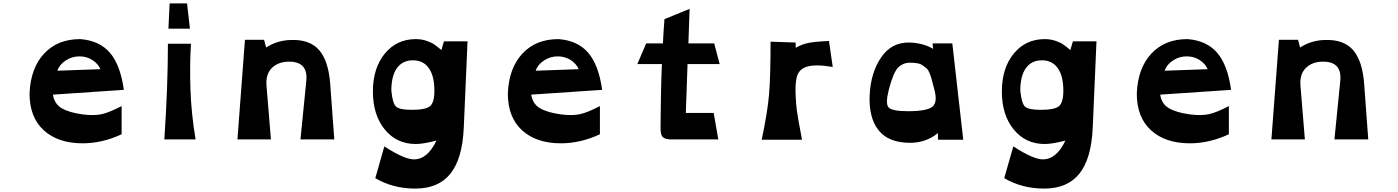

<svg xmlns="http://www.w3.org/2000/svg" viewBox="-20 -816 8183 1124"><path d="M705 -290 290 -262Q298 -208 341 -182.5Q384 -157 466 -146Q531 -138 575 -147.5Q619 -157 692 -195V-30Q578 23 464 23Q320 23 236.5 -53Q153 -129 153 -268V-269Q159 -417 238 -502Q317 -587 449 -587H451Q563 -578 624 -506.5Q685 -435 705 -290ZM316 -402 568 -411Q553 -444 521 -464.5Q489 -485 449 -486Q403 -487 365.5 -462.5Q328 -438 316 -402Z M966 -648 973 -796H1075L1092 -648ZM942 0Q963 -308 963 -560H1098Q1090 -435 1095 -291.5Q1100 -148 1125 0Z M1913 -325 1937 0H1739L1773 -341Q1785 -455 1673 -455Q1609 -455 1572 -418.5Q1535 -382 1540 -316L1566 0H1370L1414 -583H1526L1538 -538Q1603 -580 1683 -582Q1793 -586 1848 -523Q1903 -460 1913 -325Z M2579 -574H2717L2695 -68Q2687 113 2617 200.5Q2547 288 2411 288Q2280 288 2177 227L2230 41Q2347 117 2403 117Q2483 117 2535 7Q2458 27 2414 27Q2302 27 2232.5 -58Q2163 -143 2163 -280Q2163 -417 2232.5 -502Q2302 -587 2414 -587Q2449 -587 2478.5 -576.5Q2508 -566 2523.5 -555Q2539 -544 2564 -523ZM2390 -173Q2472 -173 2497.5 -194.5Q2523 -216 2523 -285Q2523 -371 2490.5 -417Q2458 -463 2397 -463Q2337 -463 2304 -417.5Q2271 -372 2271 -286Q2278 -211 2298.5 -192Q2319 -173 2390 -173ZM2557 7Q2558 4 2557 3Z M3505 -290 3090 -262Q3098 -208 3141 -182.5Q3184 -157 3266 -146Q3331 -138 3375 -147.5Q3419 -157 3492 -195V-30Q3378 23 3264 23Q3120 23 3036.5 -53Q2953 -129 2953 -268V-269Q2959 -417 3038 -502Q3117 -587 3249 -587H3251Q3363 -578 3424 -506.5Q3485 -435 3505 -290ZM3116 -402 3368 -411Q3353 -444 3321 -464.5Q3289 -485 3249 -486Q3203 -487 3165.5 -462.5Q3128 -438 3116 -402Z M3995 -155H4158L4185 0H3899Q3865 -3 3855.5 -19Q3846 -35 3847 -74Q3847 -78 3847.5 -128.5Q3848 -179 3849.5 -266Q3851 -353 3855 -441H3711L3763 -562H3861Q3864 -633 3870 -704L4017 -764L4010 -562H4161L4193 -441H4005Z M4833 -576 4855 -424Q4802 -433 4764 -433Q4726 -433 4702 -425Q4678 -417 4664 -402Q4650 -387 4644.5 -365Q4639 -343 4637.5 -315Q4636 -287 4638 -253Q4640 -206 4645 -168.5Q4650 -131 4675 2H4439Q4473 -157 4482 -261.5Q4491 -366 4491 -572L4638 -567V-536Q4674 -557 4714.5 -565Q4755 -573 4833 -576Z M5308 20Q5183 20 5124.5 -52Q5066 -124 5071 -256Q5077 -390 5138 -479.5Q5199 -569 5303 -567Q5383 -565 5443 -530L5439 -562H5555L5619 2H5471V-37Q5401 20 5308 20ZM5296 -165Q5409 -165 5440 -192.5Q5471 -220 5448 -299Q5445 -309 5439.5 -331Q5434 -353 5431 -363Q5428 -373 5421 -390Q5414 -407 5405 -415Q5396 -423 5383 -432.5Q5370 -442 5351 -445.5Q5332 -449 5307 -449Q5266 -449 5237.5 -420Q5209 -391 5183 -290Q5162 -208 5182.5 -186.5Q5203 -165 5296 -165Z M6261 -574H6399L6377 -68Q6369 113 6299 200.5Q6229 288 6093 288Q5962 288 5859 227L5912 41Q6029 117 6085 117Q6165 117 6217 7Q6140 27 6096 27Q5984 27 5914.5 -58Q5845 -143 5845 -280Q5845 -417 5914.5 -502Q5984 -587 6096 -587Q6131 -587 6160.5 -576.5Q6190 -566 6205.5 -555Q6221 -544 6246 -523ZM6072 -173Q6154 -173 6179.5 -194.5Q6205 -216 6205 -285Q6205 -371 6172.5 -417Q6140 -463 6079 -463Q6019 -463 5986 -417.5Q5953 -372 5953 -286Q5960 -211 5980.5 -192Q6001 -173 6072 -173ZM6239 7Q6240 4 6239 3Z M7187 -290 6772 -262Q6780 -208 6823 -182.5Q6866 -157 6948 -146Q7013 -138 7057 -147.5Q7101 -157 7174 -195V-30Q7060 23 6946 23Q6802 23 6718.5 -53Q6635 -129 6635 -268V-269Q6641 -417 6720 -502Q6799 -587 6931 -587H6933Q7045 -578 7106 -506.5Q7167 -435 7187 -290ZM6798 -402 7050 -411Q7035 -444 7003 -464.5Q6971 -485 6931 -486Q6885 -487 6847.5 -462.5Q6810 -438 6798 -402Z M7966 -325 7990 0H7792L7826 -341Q7838 -455 7726 -455Q7662 -455 7625 -418.5Q7588 -382 7593 -316L7619 0H7423L7467 -583H7579L7591 -538Q7656 -580 7736 -582Q7846 -586 7901 -523Q7956 -460 7966 -325Z"/></svg>

Font: OpenDyslexic
Style: Bold
Weight: 800
Designer: Abbie Gonzalez
Version: Version 0.920;hotconv 1.0.109;makeotfexe 2.5.65596